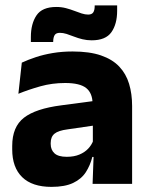

<svg xmlns="http://www.w3.org/2000/svg" viewBox="-20 -700 567 731"><path d="M483 0H332.5L337 -123L333.5 -130.5V-284L332.5 -304Q332.5 -345 308.5 -364.5Q284.5 -384 228 -384Q178.5 -384 134 -371.5Q89.5 -359 50 -343L63 -461.5Q86.5 -472.5 115.8 -482.2Q145 -492 180.5 -498Q216 -504 256.5 -504Q321 -504 364.5 -489Q408 -474 434 -446.5Q460 -419 471.5 -380.8Q483 -342.5 483 -296.5ZM176 11.5Q102.5 11.5 64.5 -25.5Q26.5 -62.5 26.5 -131V-144.5Q26.5 -217 71.2 -251.8Q116 -286.5 213.5 -299L345.5 -316.5L354.5 -224.5L237.5 -207.5Q202 -203 187.5 -191Q173 -179 173 -155.5V-152Q173 -129.5 187.5 -116.2Q202 -103 234 -103Q262 -103 282.2 -111.5Q302.5 -120 315.5 -133.8Q328.5 -147.5 335 -164.5L356.5 -102.5H331.5Q323.5 -70.5 306.8 -44.5Q290 -18.5 258.5 -3.5Q227 11.5 176 11.5ZM329 -546.5Q311 -546.5 294.2 -550.5Q277.5 -554.5 262.2 -560.5Q247 -566.5 233.5 -570.8Q220 -575 208 -575Q194 -575 188.5 -567Q183 -559 182.5 -542.5V-540H97.5V-559Q97.5 -609.5 119 -641.5Q140.5 -673.5 194.5 -673.5Q214 -673.5 231 -669Q248 -664.5 262.8 -658.8Q277.5 -653 290.8 -648.8Q304 -644.5 315.5 -644.5Q329.5 -644.5 335 -652.8Q340.5 -661 340.5 -677V-679.5H426V-659Q426 -608.5 404.2 -577.5Q382.5 -546.5 329 -546.5Z"/></svg>

Font: Anek Devanagari Medium
Style: Bold
Weight: 700
Version: Version 1.003